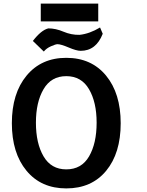

<svg xmlns="http://www.w3.org/2000/svg" viewBox="-20 -1031 821 1069"><path d="M652 -345Q652 -178 571 -80Q490 18 349 18Q209 18 127.5 -80.5Q46 -179 46 -345Q46 -511 128 -610Q210 -709 349 -709Q489 -709 570.5 -610Q652 -511 652 -345ZM518 -348Q518 -462 475.5 -534.5Q433 -607 349 -607Q265 -607 222.5 -534.5Q180 -462 180 -348Q180 -233 222.5 -160.5Q265 -88 349 -88Q434 -88 476 -160.5Q518 -233 518 -348ZM249 -873Q290 -873 333.5 -854.5Q377 -836 423 -837Q479 -843 537 -878L552 -843Q515 -748 429 -748Q406 -748 362.5 -766.5Q319 -785 300 -785Q290 -785 264 -773.5Q238 -762 224 -744L163 -803Q209 -863 249 -873ZM527 -912H207V-1011H527Z"/></svg>

Font: Repo
Style: DemiBold
Weight: 600
Designer: Stefan Peev
Foundry: Context Ltd
Version: Version 001.000